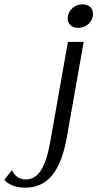

<svg xmlns="http://www.w3.org/2000/svg" viewBox="-160 -684 458 888"><path d="M153 -599Q153 -625 173 -644.5Q193 -664 221 -664Q244 -664 257 -652Q270 -640 270 -620Q270 -593 250 -574Q230 -555 202 -555Q180 -555 166.5 -567Q153 -579 153 -599ZM-140 148 -105 103Q-84 146 -41 146Q2 146 29 104.5Q56 63 72 -26L154 -490H227L148 -43Q128 68 81.5 126Q35 184 -43 184Q-107 184 -140 148Z"/></svg>

Font: Fahkwang Light
Style: Italic
Weight: 300
Italic angle: -10°
Version: Version 1.000; ttfautohint (v1.6)